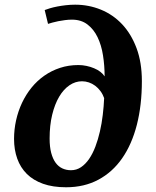

<svg xmlns="http://www.w3.org/2000/svg" viewBox="-20 -790 666 820"><path d="M314.9 -512.2Q332.5 -512.2 349.6 -508.5Q366.7 -504.9 381.8 -498.5Q397 -492.2 408.4 -483.4Q419.9 -474.6 426.8 -463.9Q426.8 -509.8 419.9 -553.5Q413.1 -597.2 396.7 -631.1Q380.4 -665 353.5 -685.5Q326.7 -706.1 287.1 -706.1Q272.5 -706.1 257.6 -704.1Q242.7 -702.1 229 -699.5Q215.3 -696.8 203.9 -693.6Q192.4 -690.4 185.1 -688L170.9 -747.1Q179.2 -750.5 193.1 -754.6Q207 -758.8 224.6 -762.2Q242.2 -765.6 261.7 -767.8Q281.2 -770 300.8 -770Q358.9 -770 410.9 -748.8Q462.9 -727.5 501.7 -686.3Q540.5 -645 563.2 -584.2Q585.9 -523.4 585.9 -443.8Q585.9 -340.8 564.5 -257.1Q543 -173.3 501.7 -114Q460.4 -54.7 400.1 -22.5Q339.8 9.8 262.2 9.8Q205.6 9.8 163.8 -5.1Q122.1 -20 94.7 -47.1Q67.4 -74.2 53.7 -112.3Q40 -150.4 40 -196.8Q40 -237.3 48.8 -276.6Q57.6 -315.9 74.2 -351.1Q90.8 -386.2 114.7 -415.8Q138.7 -445.3 169.4 -466.8Q200.2 -488.3 236.6 -500.2Q272.9 -512.2 314.9 -512.2ZM330.1 -442.9Q301.8 -442.9 276.6 -425.8Q251.5 -408.7 232.7 -377Q213.9 -345.2 202.9 -300Q191.9 -254.9 191.9 -198.2Q191.9 -162.6 198.7 -137Q205.6 -111.3 217.5 -95Q229.5 -78.6 246.3 -70.8Q263.2 -63 283.2 -63Q306.6 -63 325.9 -75.9Q345.2 -88.9 360.6 -111.3Q376 -133.8 387.5 -164.1Q398.9 -194.3 406.7 -228.5Q414.6 -262.7 418.9 -299.3Q423.3 -335.9 424.8 -371.1Q418.9 -387.7 408.9 -401.1Q398.9 -414.6 386.5 -423.8Q374 -433.1 359.6 -438Q345.2 -442.9 330.1 -442.9Z"/></svg>

Font: Droid Serif
Style: Bold Italic
Weight: 700
Italic angle: -12°
Designer: Monotype Design team
Foundry: Monotype Imaging Inc.
Version: Version 1.03